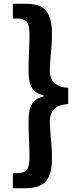

<svg xmlns="http://www.w3.org/2000/svg" viewBox="-20 -823 418 1016"><path d="M48 173V93H71Q109 93 122.5 75Q136 57 136 7Q136 -41 133.5 -85Q131 -129 131 -183Q131 -245 150 -274Q169 -303 211 -313V-318Q169 -328 150 -356.5Q131 -385 131 -448Q131 -502 133.5 -546Q136 -590 136 -638Q136 -688 122.5 -706.5Q109 -725 71 -725H48V-803H113Q150 -803 176.5 -795.5Q203 -788 220.5 -769.5Q238 -751 246.5 -720.5Q255 -690 255 -644Q255 -614 253.5 -589.5Q252 -565 249.5 -541.5Q247 -518 245.5 -494.5Q244 -471 244 -444Q244 -429 249 -414Q254 -399 265 -387Q276 -375 294.5 -367Q313 -359 341 -359V-272Q313 -271 294.5 -263.5Q276 -256 265 -244Q254 -232 249 -217Q244 -202 244 -186Q244 -159 245.5 -135.5Q247 -112 249.5 -89Q252 -66 253.5 -41Q255 -16 255 14Q255 59 246.5 89.5Q238 120 220.5 138.5Q203 157 176.5 165Q150 173 113 173Z"/></svg>

Font: Kinto Sans
Style: Bold
Weight: 700
Designer: Authors: Ryoko NISHIZUKA  (kana & ideographs); Paul D. Hunt (Latin, Greek & Cyrillic); Wenlong ZHANG  (bopomofo); Sandol
Foundry: Adobe Systems Incorporated, ookami Inc.
Version: Version 0.001